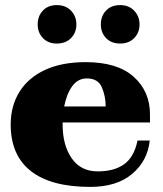

<svg xmlns="http://www.w3.org/2000/svg" viewBox="-20 -724 639 754"><path d="M128 -628Q128 -661 148.5 -682.5Q169 -704 203 -704Q238 -704 259 -682Q280 -660 280 -628Q280 -596 259 -574.5Q238 -553 203 -553Q169 -553 148.5 -574.5Q128 -596 128 -628ZM376 -628Q376 -661 396.5 -682.5Q417 -704 452 -704Q486 -704 507 -682Q528 -660 528 -628Q528 -596 507 -574.5Q486 -553 452 -553Q417 -553 396.5 -574.5Q376 -596 376 -628ZM226 -243V-234Q226 -154 261.5 -102.5Q297 -51 364 -51Q429 -51 468 -79.5Q507 -108 520 -172H568Q560 -93 499.5 -41.5Q439 10 334 10Q181 10 101.5 -52Q22 -114 22 -235Q22 -308 56.5 -363.5Q91 -419 157 -449.5Q223 -480 316 -480Q441 -480 505 -422.5Q569 -365 569 -275V-243ZM232 -306H395Q395 -346 380 -381Q365 -416 321 -416Q286 -416 264 -386Q242 -356 232 -306Z"/></svg>

Font: Taviraj Black
Style: Regular
Weight: 900
Designer: Katatrad Team
Foundry: CadsonDemak
Version: Version 1.001